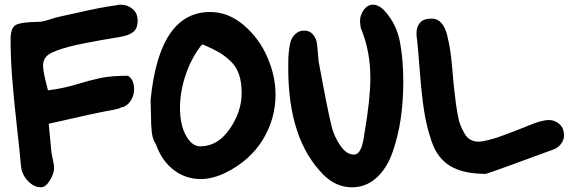

<svg xmlns="http://www.w3.org/2000/svg" viewBox="-20 -680 2443 816"><path d="M490 -222 487 -219Q476 -216 463.5 -213.5Q451 -211 431 -207.5Q411 -204 347 -190Q283 -176 187 -154Q198 -37 199 -29Q200 -23 205 -0.5Q210 22 210 34Q210 57 192 86.5Q174 116 154 116Q124 116 98 88.5Q72 61 69 23Q64 -34 51.5 -145Q39 -256 32 -345Q25 -434 25 -513Q25 -561 46.5 -573.5Q68 -586 140 -587Q153 -587 167.5 -590.5Q182 -594 200 -600Q218 -606 228 -608Q252 -613 305 -625Q358 -637 398.5 -645Q439 -653 477 -658Q482 -660 493 -660Q522 -660 543.5 -642Q565 -624 565 -592Q565 -559 546 -544Q527 -529 490 -523Q327 -496 276 -482Q211 -465 187 -448.5Q163 -432 163 -400Q163 -374 184 -296Q252 -305 305.5 -321.5Q359 -338 405 -348Q451 -358 524 -358Q550 -341 550 -301Q550 -272 533.5 -249Q517 -226 490 -222Z M643 -66Q636 -77 631.5 -89Q627 -101 625 -119.5Q623 -138 622.5 -152.5Q622 -167 621.5 -199.5Q621 -232 620 -255Q657 -629 873 -629Q950 -629 1015.5 -573.5Q1081 -518 1116 -437.5Q1151 -357 1151 -278Q1151 -175 1097 -86.5Q1043 2 939 54Q883 81 833 81Q769 81 718.5 42.5Q668 4 643 -66ZM842 -491 836 -488Q794 -435 769.5 -363Q745 -291 745 -222Q745 -149 770.5 -103.5Q796 -58 831 -58Q905 -58 956 -131.5Q1007 -205 1007 -285Q1007 -331 995.5 -364.5Q984 -398 958.5 -421.5Q933 -445 908.5 -459Q884 -473 842 -491Z M1390 -140Q1401 -98 1427 -60.5Q1453 -23 1484 -23Q1491 -23 1497 -26.5Q1503 -30 1507.5 -37Q1512 -44 1515 -50.5Q1518 -57 1520.5 -68Q1523 -79 1524.5 -85.5Q1526 -92 1527.5 -104Q1529 -116 1530 -120Q1554 -260 1554 -349Q1554 -465 1513 -562Q1510 -586 1510 -588Q1510 -616 1526 -638Q1542 -660 1565 -660Q1592 -660 1618 -630Q1665 -577 1679.5 -503Q1694 -429 1694 -332Q1694 -250 1683 -175Q1672 -100 1648 -32Q1624 36 1579.5 76Q1535 116 1476 116Q1408 116 1355 63Q1205 -87 1205 -390Q1205 -418 1205.5 -434Q1206 -450 1209.5 -475.5Q1213 -501 1219.5 -514.5Q1226 -528 1239.5 -539Q1253 -550 1273 -550Q1296 -550 1309.5 -534Q1323 -518 1326 -501Q1329 -484 1331 -456Q1333 -428 1334 -420Q1372 -212 1390 -140Z M2333 -45Q2092 44 2045 59Q1949 59 1893.5 25.5Q1838 -8 1814 -80Q1793 -141 1782.5 -208.5Q1772 -276 1764.5 -373.5Q1757 -471 1753 -508Q1750 -524 1750 -539Q1750 -566 1765 -583.5Q1780 -601 1815 -601Q1839 -601 1856 -582Q1873 -563 1881.5 -526.5Q1890 -490 1894.5 -458Q1899 -426 1903 -378.5Q1907 -331 1909 -312L1912 -288Q1915 -257 1917.5 -240Q1920 -223 1925 -194Q1930 -165 1937 -148Q1944 -131 1954 -113Q1964 -95 1979 -86.5Q1994 -78 2013 -78Q2029 -78 2054.5 -84.5Q2080 -91 2096 -96.5Q2112 -102 2146.5 -115Q2181 -128 2188 -131Q2197 -134 2218 -143Q2239 -152 2252 -156.5Q2265 -161 2282.5 -165.5Q2300 -170 2313 -170Q2337 -170 2357 -153Q2377 -136 2377 -105Q2377 -85 2364.5 -68.5Q2352 -52 2333 -45Z"/></svg>

Font: Because We Learn
Style: Regular
Weight: 400
Designer: Liz Wetzel, Aaron Williamson, Russ McMullin
Foundry: Red Hat
Version: Version 1.000